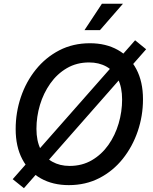

<svg xmlns="http://www.w3.org/2000/svg" viewBox="-20 -965 805 1011"><path d="M342.3 9.8Q258.3 9.8 195.3 -25.4Q132.3 -60.5 97.4 -126.7Q62.5 -192.9 62.5 -285.2Q62.5 -372.6 89.8 -453.6Q117.2 -534.7 168.7 -598.6Q220.2 -662.6 292.2 -700Q364.3 -737.3 453.6 -737.3Q537.6 -737.3 600.3 -702.1Q663.1 -667 698 -600.8Q732.9 -534.7 732.9 -442.4Q732.9 -355 705.3 -273.9Q677.7 -192.9 626.5 -128.7Q575.2 -64.5 503.2 -27.3Q431.2 9.8 342.3 9.8ZM346.7 -91.3Q412.1 -91.3 463.6 -121.3Q515.1 -151.4 550.8 -201.9Q586.4 -252.4 604.7 -314.7Q623 -377 623 -440.9Q623 -504.9 601.3 -548.6Q579.6 -592.3 540.3 -614.3Q501 -636.2 449.2 -636.2Q383.8 -636.2 332.3 -606.2Q280.8 -576.2 244.9 -525.4Q209 -474.6 190.4 -412.6Q171.9 -350.6 171.9 -286.6Q171.9 -223.1 193.8 -179.4Q215.8 -135.7 255.4 -113.5Q294.9 -91.3 346.7 -91.3ZM106 25.9 46.9 -21.5 691.4 -752.9 749.5 -705.6ZM424.8 -806.2 516.6 -945.3H627.4L506.3 -806.2Z"/></svg>

Font: Inter 16pt Medium
Style: Italic
Weight: 500
Italic angle: -9.3988°
Version: Version 4.001;git-66647c0bb